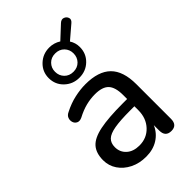

<svg xmlns="http://www.w3.org/2000/svg" viewBox="-247 -925 1028 1028"><g transform="rotate(-45 267.5 -410.5)"><path d="M274 -543Q225 -543 190.5 -576Q156 -609 156 -658Q156 -706 190.5 -739Q225 -772 274 -772Q309 -772 339 -753L411 -820Q426 -834 441 -828.5Q456 -823 461 -808.5Q466 -794 451 -781L375 -716Q392 -690 392 -658Q392 -609 358 -576Q324 -543 274 -543ZM274 -588Q305 -588 324.5 -608Q344 -628 344 -658Q344 -687 324.5 -707Q305 -727 274 -727Q243 -727 223.5 -707Q204 -687 204 -658Q204 -628 223.5 -608Q243 -588 274 -588ZM228 9Q177 9 137 -11Q97 -31 74 -65Q51 -99 51 -141Q51 -195 78 -225.5Q105 -256 168.5 -269Q232 -282 341 -282H374V-312Q374 -371 350 -396.5Q326 -422 270 -422Q236 -422 202 -413.5Q168 -405 130 -385Q111 -376 97.5 -382.5Q84 -389 79.5 -403.5Q75 -418 80.5 -432.5Q86 -447 104 -455Q147 -477 190 -486.5Q233 -496 272 -496Q370 -496 417.5 -449Q465 -402 465 -303V-41Q465 7 421 7Q376 7 376 -41V-82Q358 -40 319.5 -15.5Q281 9 228 9ZM374 -227H342Q267 -227 224 -219.5Q181 -212 163 -194.5Q145 -177 145 -146Q145 -108 172 -83.5Q199 -59 245 -59Q301 -59 337.5 -98Q374 -137 374 -197Z"/></g></svg>

Font: Chiron GoRound TC
Style: Regular
Weight: 400
Designer: Ryoko NISHIZUKA 西塚涼子 (kana, bopomofo & ideographs); Paul D. Hunt (Latin, Greek & Cyrillic); Sandoll Communications 산돌커뮤니
Foundry: Adobe
Version: Version 1.000;hotconv 1.1.1;makeotfexe 2.6.0